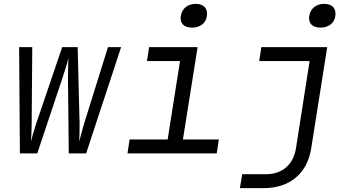

<svg xmlns="http://www.w3.org/2000/svg" viewBox="-20 -794 1840 994"><path d="M83 0H173L301 -383C313 -420 329 -468 334 -493C333 -468 332 -420 332 -383L336 0H426L607 -550H539L416 -156C406 -122 396 -85 390 -61C392 -86 392 -122 392 -156L382 -550H302L168 -156C156 -121 146 -84 140 -61C142 -84 144 -121 144 -156L147 -550H79Z M974 -651C1016 -651 1046 -674 1051 -711C1057 -750 1035 -774 993 -774C952 -774 922 -750 916 -711C910 -674 932 -651 974 -651ZM640 0H1102L1113 -72H927L1003 -550H752L741 -478H912L848 -72H651Z M1639 -651C1681 -651 1711 -674 1716 -711C1722 -750 1700 -774 1658 -774C1617 -774 1587 -750 1581 -711C1575 -674 1597 -651 1639 -651ZM1222 180H1344C1480 180 1570 105 1591 -25L1674 -550H1333L1322 -478H1583L1512 -25C1498 59 1441 108 1356 108H1234Z"/></svg>

Font: JetBrains Mono Light
Style: Italic
Weight: 336
Italic angle: -9°
Monospace: yes
Designer: Philipp Nurullin, Konstantin Bulenkov
Foundry: JetBrains
Version: Version 2.305